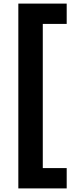

<svg xmlns="http://www.w3.org/2000/svg" viewBox="-20 -888 419 1068"><path d="M82 -868H351V-755H218V47H351V160H82Z"/></svg>

Font: Encode Sans Wide
Style: Bold
Weight: 700
Designer: Pablo Impallari, Andres Torresi
Foundry: Pablo Impallari, Andres Torresi
Version: Version 1.000; ttfautohint (v1.00) -l 8 -r 50 -G 200 -x 14 -